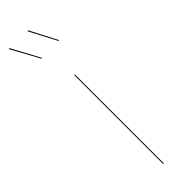

<svg xmlns="http://www.w3.org/2000/svg" viewBox="-269 -789 791 791"><g transform="rotate(-45 126.5 -393.0)"><path d="M14 -785.6 9.9 -783.6 77.1 -660.1 80.5 -661.9ZM120.3 -782.8 116.3 -780.7 178.3 -662.3 181.7 -664ZM128.3 -517.2H124.3V0H128.3Z"/></g></svg>

Font: Fira Sans Four
Style: Regular
Weight: 100
Designer: Carrois Corporate & Edenspiekermann AG
Foundry: Carrois Corporate GbR & Edenspiekermann AG
Version: Version 4.203;PS 004.203;hotconv 1.0.88;makeotf.lib2.5.64775